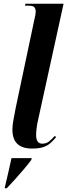

<svg xmlns="http://www.w3.org/2000/svg" viewBox="-20 -780 358 1021"><path d="M150 10Q46 10 46 -91Q46 -111 50.5 -137Q55 -163 63 -204L163 -677Q166 -688 168 -699.5Q170 -711 170 -718Q170 -731 163.5 -740.5Q157 -750 129 -750H113L115 -760H318L184 -149Q177 -120 174.5 -98Q172 -76 172 -63Q172 -16 205 -16Q226 -16 241 -28Q256 -40 272 -58L278 -50Q263 -32 247.5 -18.5Q232 -5 209.5 2.5Q187 10 150 10ZM6 215Q17 170 25 133.5Q33 97 41 61H149L146 71Q132 90 108.5 118Q85 146 60 173.5Q35 201 16 221H5Z"/></svg>

Font: Noto Serif Display ExtraCondensed
Style: Bold Italic
Weight: 700
Width: 2
Italic angle: -12°
Designer: Monotype Design Team
Foundry: Monotype Imaging Inc.
Version: Version 2.009